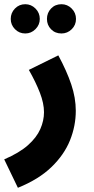

<svg xmlns="http://www.w3.org/2000/svg" viewBox="-56 -662 445 912"><path d="M29 230 -36 95Q36 64 77 27.5Q118 -9 135.5 -49Q153 -89 153 -129Q153 -171 133.5 -221.5Q114 -272 81 -330L221 -399Q261 -325 282.5 -261Q304 -197 304 -136Q304 -64 276.5 4.5Q249 73 188.5 131.5Q128 190 29 230ZM64 -503Q35 -503 15 -523.5Q-5 -544 -5 -572Q-5 -601 15 -621.5Q35 -642 64 -642Q92 -642 112.5 -621.5Q133 -601 133 -572Q133 -544 112.5 -523.5Q92 -503 64 -503ZM236 -503Q206 -503 186.5 -523Q167 -543 167 -572Q167 -601 186.5 -621.5Q206 -642 236 -642Q264 -642 284.5 -621.5Q305 -601 305 -572Q305 -543 284.5 -523Q264 -503 236 -503Z"/></svg>

Font: Noto Sans Arabic UI Cn XBd
Style: Regular
Weight: 800
Width: 3
Designer: Monotype Design Team, Nadine Chahine and Nizar Qandah
Foundry: Monotype Imaging Inc.
Version: Version 2.010; ttfautohint (v1.8.4.7-5d5b)